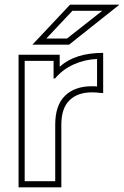

<svg xmlns="http://www.w3.org/2000/svg" viewBox="-20 -784 528 817"><path d="M234 -500Q299 -559 419 -559V-388Q412 -388 404 -389Q397 -390 388.5 -390.5Q380 -391 371 -391Q310 -391 275.5 -357Q241 -323 241 -254V13H59V-551H234ZM208 -450V-525H85V-13H215V-254Q215 -336 256.5 -376.5Q298 -417 371 -417H381Q387 -417 393 -416V-533Q341 -531 294 -510Q247 -489 214 -450ZM278 -764H488L274 -594H118ZM177 -620H265L415 -738H288Z"/></svg>

Font: CMG Sans Outline
Style: Outline
Weight: 700
Designer: Julieta Ulanovsky
Foundry: Julieta Ulanovsky
Version: Version 7.200